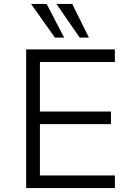

<svg xmlns="http://www.w3.org/2000/svg" viewBox="-20 -956 686 976"><path d="M113 0V-705H564V-641H183V-389H544V-325H183V-64H564V0ZM385 -765 267 -936H347L432 -765ZM259 -765 138 -936H217L306 -765Z"/></svg>

Font: Nunito Sans 7pt Light
Style: Regular
Weight: 300
Designer: Vernon Adams
Foundry: Vernon Adams
Version: Version 3.101;gftools[0.9.27]